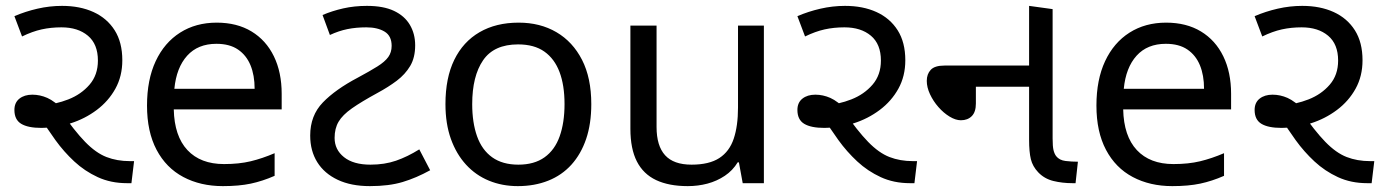

<svg xmlns="http://www.w3.org/2000/svg" viewBox="-20 -623 4703 653"><path d="M412 0Q357 0 312.5 -20.5Q268 -41 232.5 -74Q197 -107 168.5 -146.5Q140 -186 116 -225L124 -265Q169 -268 212.5 -285Q256 -302 284.5 -335Q313 -368 313 -417Q313 -473 279 -501.5Q245 -530 189 -530Q153 -530 121.5 -523Q90 -516 55 -499L29 -568Q66 -584 107.5 -593.5Q149 -603 191 -603Q252 -603 298 -582Q344 -561 370 -520Q396 -479 396 -418Q396 -364 372.5 -321.5Q349 -279 309 -249Q269 -219 220 -203.5Q171 -188 121 -188Q75 -188 52 -202Q29 -216 29 -249Q29 -274 46 -287.5Q63 -301 90 -301Q116 -301 141 -290Q166 -279 199 -246H186Q233 -178 269.5 -140.5Q306 -103 342 -89Q378 -75 422 -75H436L427 0Z M717 -546Q786 -546 835.5 -516Q885 -486 911.5 -431.5Q938 -377 938 -304V-251H571Q573 -160 617.5 -112.5Q662 -65 742 -65Q793 -65 832.5 -74.5Q872 -84 914 -102V-25Q873 -7 833 1.5Q793 10 738 10Q662 10 603.5 -21Q545 -52 512.5 -113.5Q480 -175 480 -264Q480 -352 509.5 -415Q539 -478 592.5 -512Q646 -546 717 -546ZM716 -474Q653 -474 616.5 -433.5Q580 -393 573 -321H846Q846 -367 832 -401Q818 -435 789.5 -454.5Q761 -474 716 -474Z M1238 10Q1174 10 1128.5 -11.5Q1083 -33 1059 -71.5Q1035 -110 1035 -162Q1035 -230 1078 -274.5Q1121 -319 1197 -359Q1238 -381 1263.5 -397Q1289 -413 1300.5 -429Q1312 -445 1312 -467Q1312 -501 1288 -515.5Q1264 -530 1226 -530Q1191 -530 1161.5 -524Q1132 -518 1102 -504L1077 -572Q1110 -586 1147.5 -594.5Q1185 -603 1228 -603Q1284 -603 1320 -586Q1356 -569 1374 -538.5Q1392 -508 1392 -469Q1392 -427 1375 -398.5Q1358 -370 1329.5 -348.5Q1301 -327 1264 -307Q1209 -277 1177 -254.5Q1145 -232 1131.5 -209Q1118 -186 1118 -154Q1118 -114 1150 -88.5Q1182 -63 1240 -63Q1288 -63 1327 -76.5Q1366 -90 1406 -115L1443 -44Q1396 -18 1349.5 -4Q1303 10 1238 10Z M1991 -269Q1991 -202 1973.5 -150.5Q1956 -99 1923.5 -63Q1891 -27 1844.5 -8.5Q1798 10 1741 10Q1688 10 1643 -8.5Q1598 -27 1565 -63Q1532 -99 1513.5 -150.5Q1495 -202 1495 -269Q1495 -358 1525 -419.5Q1555 -481 1611 -513.5Q1667 -546 1744 -546Q1817 -546 1872.5 -513.5Q1928 -481 1959.5 -419.5Q1991 -358 1991 -269ZM1586 -269Q1586 -206 1602.5 -159.5Q1619 -113 1654 -88Q1689 -63 1743 -63Q1797 -63 1832 -88Q1867 -113 1883.5 -159.5Q1900 -206 1900 -269Q1900 -333 1883 -378Q1866 -423 1831.5 -447.5Q1797 -472 1742 -472Q1660 -472 1623 -418Q1586 -364 1586 -269Z M2578 -536V0H2506L2493 -71H2489Q2472 -43 2445 -25Q2418 -7 2386 1.5Q2354 10 2319 10Q2255 10 2211.5 -10.5Q2168 -31 2146 -74Q2124 -117 2124 -185V-536H2213V-191Q2213 -127 2242 -95Q2271 -63 2332 -63Q2392 -63 2426.5 -85.5Q2461 -108 2475.5 -151.5Q2490 -195 2490 -257V-536Z M3075 0Q3020 0 2975.5 -20.5Q2931 -41 2895.5 -74Q2860 -107 2831.5 -146.5Q2803 -186 2779 -225L2787 -265Q2832 -268 2875.5 -285Q2919 -302 2947.5 -335Q2976 -368 2976 -417Q2976 -473 2942 -501.5Q2908 -530 2852 -530Q2816 -530 2784.5 -523Q2753 -516 2718 -499L2692 -568Q2729 -584 2770.5 -593.5Q2812 -603 2854 -603Q2915 -603 2961 -582Q3007 -561 3033 -520Q3059 -479 3059 -418Q3059 -364 3035.5 -321.5Q3012 -279 2972 -249Q2932 -219 2883 -203.5Q2834 -188 2784 -188Q2738 -188 2715 -202Q2692 -216 2692 -249Q2692 -274 2709 -287.5Q2726 -301 2753 -301Q2779 -301 2804 -290Q2829 -279 2862 -246H2849Q2896 -178 2932.5 -140.5Q2969 -103 3005 -89Q3041 -75 3085 -75H3099L3090 0Z M3628 0Q3593 0 3562.5 -7.5Q3532 -15 3511 -37Q3492 -57 3486 -81.5Q3480 -106 3480 -148V-603L3560 -592V-152Q3560 -125 3563 -112.5Q3566 -100 3572 -92Q3583 -78 3604 -75.5Q3625 -73 3646 -73L3638 0ZM3248 -214Q3230 -214 3209.5 -226.5Q3189 -239 3171.5 -259Q3154 -279 3143 -302.5Q3132 -326 3132 -348Q3132 -371 3145.5 -385.5Q3159 -400 3192 -400H3516V-328H3299V-271Q3299 -242 3285 -228Q3271 -214 3248 -214Z M3946 -546Q4015 -546 4064.5 -516Q4114 -486 4140.5 -431.5Q4167 -377 4167 -304V-251H3800Q3802 -160 3846.5 -112.5Q3891 -65 3971 -65Q4022 -65 4061.5 -74.5Q4101 -84 4143 -102V-25Q4102 -7 4062 1.5Q4022 10 3967 10Q3891 10 3832.5 -21Q3774 -52 3741.5 -113.5Q3709 -175 3709 -264Q3709 -352 3738.5 -415Q3768 -478 3821.5 -512Q3875 -546 3946 -546ZM3945 -474Q3882 -474 3845.5 -433.5Q3809 -393 3802 -321H4075Q4075 -367 4061 -401Q4047 -435 4018.5 -454.5Q3990 -474 3945 -474Z M4630 0Q4575 0 4530.5 -20.5Q4486 -41 4450.5 -74Q4415 -107 4386.5 -146.5Q4358 -186 4334 -225L4342 -265Q4387 -268 4430.5 -285Q4474 -302 4502.5 -335Q4531 -368 4531 -417Q4531 -473 4497 -501.5Q4463 -530 4407 -530Q4371 -530 4339.5 -523Q4308 -516 4273 -499L4247 -568Q4284 -584 4325.5 -593.5Q4367 -603 4409 -603Q4470 -603 4516 -582Q4562 -561 4588 -520Q4614 -479 4614 -418Q4614 -364 4590.5 -321.5Q4567 -279 4527 -249Q4487 -219 4438 -203.5Q4389 -188 4339 -188Q4293 -188 4270 -202Q4247 -216 4247 -249Q4247 -274 4264 -287.5Q4281 -301 4308 -301Q4334 -301 4359 -290Q4384 -279 4417 -246H4404Q4451 -178 4487.5 -140.5Q4524 -103 4560 -89Q4596 -75 4640 -75H4654L4645 0Z"/></svg>

Font: lguzrati15
Style: Book
Weight: 400
Designer: Jelle Bosma - Monotype Design Team, Universal Thirst
Foundry: Monotype Imaging Inc.
Version: Version 2.106